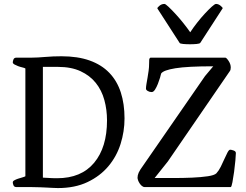

<svg xmlns="http://www.w3.org/2000/svg" viewBox="-20 -951 1250 976"><path d="M45 -24Q45 -30 53 -34.5Q61 -39 71.5 -42.5Q82 -46 93 -49Q104 -52 109 -55V-603Q104 -606 93 -608.5Q82 -611 71.5 -615Q61 -619 53 -623.5Q45 -628 45 -634Q45 -640 48.5 -649Q52 -658 64 -658H143Q169 -658 209.5 -661.5Q250 -665 292 -665Q375 -665 435.5 -643.5Q496 -622 535.5 -581Q575 -540 594 -481.5Q613 -423 613 -349Q613 -283 593 -219.5Q573 -156 531 -106Q489 -56 425 -25.5Q361 5 274 5Q259 5 246 4Q233 3 218 2.5Q203 2 184.5 1Q166 0 140 0H64Q52 0 48.5 -9Q45 -18 45 -24ZM198 -48Q207 -48 226 -46.5Q245 -45 270 -45Q393 -45 458.5 -123.5Q524 -202 524 -339Q524 -393 510.5 -442.5Q497 -492 467 -529.5Q437 -567 389.5 -589Q342 -611 275 -611H198ZM679 -46Q679 -60 685 -73.5Q691 -87 708 -110L1022 -564L1064 -614Q933 -614 871.5 -604Q810 -594 799 -577Q798 -571 793.5 -556Q789 -541 782.5 -524.5Q776 -508 768 -495.5Q760 -483 751 -483Q740 -483 731 -488.5Q722 -494 722 -500Q722 -510 724.5 -524.5Q727 -539 730 -556Q733 -573 735.5 -591.5Q738 -610 738 -628Q738 -639 738.5 -647Q739 -655 745 -658H1125Q1131 -658 1142 -641.5Q1153 -625 1153 -608Q1153 -595 1148 -589L833 -130L766 -46Q810 -46 860.5 -46Q911 -46 956.5 -48Q1002 -50 1036 -55Q1070 -60 1080 -70Q1092 -83 1102 -103Q1112 -123 1120.5 -142.5Q1129 -162 1136.5 -176Q1144 -190 1150 -190Q1156 -190 1167.5 -186Q1179 -182 1179 -173Q1179 -163 1176.5 -135Q1174 -107 1170 -77.5Q1166 -48 1161.5 -24.5Q1157 -1 1153 0H716Q708 0 701 -6Q694 -12 689 -20Q684 -28 681.5 -35.5Q679 -43 679 -46ZM780 -908V-909Q780 -913 791 -922Q802 -931 816 -931Q821 -931 836 -917Q851 -903 870.5 -882Q890 -861 910.5 -835.5Q931 -810 947 -787Q962 -810 982 -835.5Q1002 -861 1021.5 -882Q1041 -903 1056.5 -917Q1072 -931 1078 -931Q1090 -931 1101 -922Q1112 -913 1112 -909L998 -733Q995 -729 979.5 -727.5Q964 -726 946 -726Q927 -726 911 -727.5Q895 -729 893 -733Z"/></svg>

Font: Asar
Style: Regular
Weight: 400
Designer: Eben Sorkin
Foundry: Eben Sorkin, Pria Ravichandran
Version: Version 1.003; ttfautohint (v1.3) -l 8 -r 50 -G 0 -x 0 -H 45